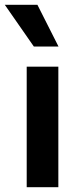

<svg xmlns="http://www.w3.org/2000/svg" viewBox="-53 -781 322 801"><path d="M190.4 0H58.4V-503H190.4ZM88.1 -587 -33 -761H103.1L191 -587Z"/></svg>

Font: Wix Madefor Display
Style: Regular
Weight: 400
Designer: Dalton Maag Ltd
Foundry: Dalton Maag Ltd
Version: Version 3.100